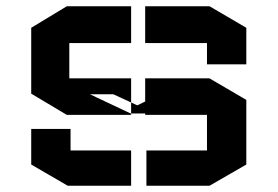

<svg xmlns="http://www.w3.org/2000/svg" viewBox="-20 -595 889 615"><path d="M80 -506 194 -575H400V-457H202V-344H400V-227H194L80 -295ZM769 -275 651 -344H445V-227H643V-113H449V0H651L769 -68ZM206 -182V-113H400V0H197L80 -68V-182ZM769 -389V-506L651 -575H445V-457H643V-389ZM567.7 -293.1H492.8L419.8 -257.6L342.9 -293.1H267.9L398.3 -231.6H443.1L567.7 -293.1Z"/></svg>

Font: Wallpoet
Style: Regular
Weight: 400
Designer: Lars Berggren
Foundry: Lars Berggren
Version: Version 1.000